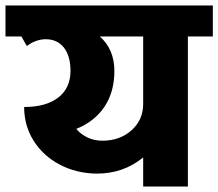

<svg xmlns="http://www.w3.org/2000/svg" viewBox="-55 -680 796 700"><path d="M721 -547H630V0H467V-106Q395 -47 298 -47Q223 -48 162.5 -80Q102 -112 67.5 -167Q33 -222 33 -290H34Q113 -290 157.5 -324.5Q202 -359 202 -421Q202 -476 178 -506.5Q154 -537 111 -537Q94 -537 76 -530.5Q58 -524 43 -512L23 -547H-35V-660H721ZM467 -547H309Q362 -500 362 -421Q362 -345 326 -291Q290 -237 223 -210Q240 -190 264.5 -178.5Q289 -167 318 -167Q382 -167 424.5 -205Q467 -243 467 -301Z"/></svg>

Font: Akshar
Style: Bold
Weight: 700
Designer: Tall Chai
Foundry: Tall Chai
Version: Version 1.000